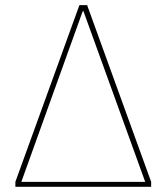

<svg xmlns="http://www.w3.org/2000/svg" viewBox="-20 -718 640 738"><path d="M39.1 0V-19L285.2 -698.2H314.9L561 -19V0ZM62 -19H538.1L300.8 -674.8H297.9Z"/></svg>

Font: Anuphan Thin
Style: Regular
Weight: 250
Designer: Mike Abbink, Paul van der Laan, Pieter van Rosmalen, Mint Tantisuwanna
Foundry: Bold Monday; Cadson Demak
Version: Version 3.002;hotconv 1.0.109;makeotfexe 2.5.65596